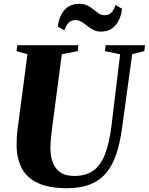

<svg xmlns="http://www.w3.org/2000/svg" viewBox="-20 -981 784 1011"><path d="M676 -695.5 622.5 -305.5Q612 -228.5 592.2 -169.2Q572.5 -110 539 -70.2Q505.5 -30.5 454.8 -10.2Q404 10 332.5 10Q237.5 10 179 -17.5Q120.5 -45 94 -96.2Q67.5 -147.5 67.5 -218.5Q67.5 -237.5 68.5 -257.8Q69.5 -278 72.5 -299.5L124.5 -695.5L67 -711.5L71 -743H392.5L389.5 -712L305.5 -695.5L254 -304.5Q250.5 -275.5 248 -248.5Q245.5 -221.5 245.5 -199.5Q245.5 -160.5 257.2 -127.5Q269 -94.5 296.2 -74.5Q323.5 -54.5 370.5 -54.5Q433 -54.5 472.2 -83.2Q511.5 -112 533.8 -170.8Q556 -229.5 567 -318.5L612.5 -695L532.5 -712L536 -743H743.5L740 -712ZM510 -814.5Q488 -814.5 471 -823.8Q454 -833 439.2 -844.8Q424.5 -856.5 410 -865.8Q395.5 -875 378.5 -875Q354.5 -875 341.2 -861Q328 -847 319 -821.5L284.5 -840.5Q290.5 -895 319.2 -928Q348 -961 397.5 -961Q422.5 -961 440.2 -952Q458 -943 472.2 -931.2Q486.5 -919.5 499.8 -910.2Q513 -901 529 -901Q552.5 -900.5 566.2 -914.5Q580 -928.5 588.5 -954.5L622.5 -935Q616.5 -881 588 -847.8Q559.5 -814.5 510 -814.5Z"/></svg>

Font: Merriweather 96pt Black
Style: Italic
Weight: 900
Italic angle: -7.8°
Version: Version 2.101